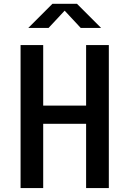

<svg xmlns="http://www.w3.org/2000/svg" viewBox="-20 -960 660 980"><path d="M419.5 0H535.5V-730H419.5V-421H200.5V-730H85V0H200.5V-328H419.5ZM124.5 -817.5H228L310 -905.5L392 -817.5H496L373 -940.5H247.5Z"/></svg>

Font: Monaspace Krypton Medium
Style: Regular
Weight: 500
Designer: Riley Cran & the Lettermatic Team
Foundry: Lettermatic
Version: Version 1.101 (Monaspace Krypton)